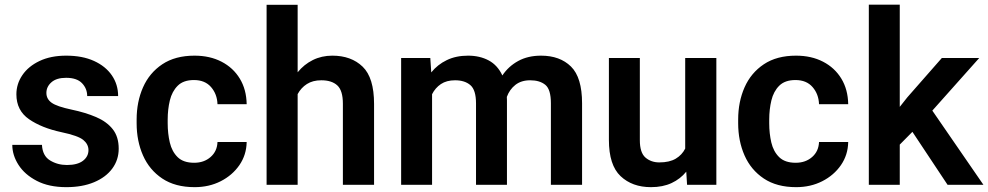

<svg xmlns="http://www.w3.org/2000/svg" viewBox="-20 -770 4118 800"><path d="M348.6 -144.5Q348.6 -168.9 327.1 -186.8Q305.7 -204.6 236.3 -219.2Q153.8 -236.8 101.1 -273.2Q48.3 -309.6 48.3 -377Q48.3 -420.4 73.2 -457Q98.1 -493.7 144.8 -515.9Q191.4 -538.1 255.9 -538.1Q323.2 -538.1 371.6 -516.1Q419.9 -494.1 446 -456.1Q472.2 -418 472.2 -369.6H343.3Q343.3 -400.9 321.8 -423.3Q300.3 -445.8 255.4 -445.8Q215.3 -445.8 194.3 -427.2Q173.3 -408.7 173.3 -382.8Q173.3 -357.4 195.3 -341.8Q217.3 -326.2 277.3 -313.5Q335.9 -301.3 380.4 -282.2Q424.8 -263.2 449.7 -231.7Q474.6 -200.2 474.6 -150.4Q474.6 -104 447.8 -67.6Q420.9 -31.2 371.8 -10.7Q322.8 9.8 256.3 9.8Q183.6 9.8 133.3 -16.4Q83 -42.5 57.1 -83Q31.2 -123.5 31.2 -166.5H154.8Q157.2 -120.6 188.5 -101.6Q219.7 -82.5 258.8 -82.5Q302.7 -82.5 325.7 -100.1Q348.6 -117.7 348.6 -144.5Z M789.1 -91.8Q830.1 -91.8 857.4 -115.7Q884.8 -139.6 886.2 -178.2H1007.8Q1006.8 -124.5 977.5 -82Q948.2 -39.6 899.7 -14.9Q851.1 9.8 791 9.8Q710 9.8 656.2 -26.1Q602.5 -62 575.9 -122.3Q549.3 -182.6 549.3 -256.3V-272Q549.3 -345.7 575.9 -406Q602.5 -466.3 656.2 -502.2Q710 -538.1 790.5 -538.1Q854.5 -538.1 903.1 -512.9Q951.7 -487.8 979.2 -442.4Q1006.8 -397 1007.8 -335.9H886.2Q884.8 -377.9 859.4 -407.2Q834 -436.5 788.1 -436.5Q744.1 -436.5 720.5 -412.8Q696.8 -389.2 687.7 -351.6Q678.7 -314 678.7 -272V-256.3Q678.7 -213.9 687.5 -176.3Q696.3 -138.7 720.2 -115.2Q744.1 -91.8 789.1 -91.8Z M1220.2 -750V-468.8Q1246.6 -501.5 1283.4 -519.8Q1320.3 -538.1 1364.7 -538.1Q1443.4 -538.1 1491 -492.2Q1538.6 -446.3 1538.6 -336.9V0H1408.7V-337.9Q1408.7 -392.6 1385.5 -414.1Q1362.3 -435.5 1318.8 -435.5Q1283.2 -435.5 1258.8 -419.9Q1234.4 -404.3 1220.2 -377.9V0H1090.8V-750Z M1876 -435.5Q1840.8 -435.5 1817.1 -419.7Q1793.5 -403.8 1780.3 -377.4V0H1651.4V-528.3H1772.9L1776.9 -468.3Q1803.2 -501 1841.6 -519.5Q1879.9 -538.1 1930.2 -538.1Q1979 -538.1 2016.1 -518.3Q2053.2 -498.5 2073.2 -455.6Q2098.6 -493.7 2139.2 -515.9Q2179.7 -538.1 2234.4 -538.1Q2313 -538.1 2359.1 -492.7Q2405.3 -447.3 2405.3 -339.4V0H2275.4V-339.8Q2275.4 -397.5 2252.2 -416.5Q2229 -435.5 2189 -435.5Q2151.9 -435.5 2127.4 -416.3Q2103 -397 2091.8 -366.2Q2092.3 -359.4 2092.3 -352.5V0H1963.4V-339.4Q1963.4 -395 1939.9 -415.3Q1916.5 -435.5 1876 -435.5Z M2842.8 0 2839.4 -54.7Q2814.9 -24.4 2778.3 -7.3Q2741.7 9.8 2692.4 9.8Q2614.3 9.8 2565.7 -36.1Q2517.1 -82 2517.1 -187V-528.3H2646V-186Q2646 -133.8 2669.4 -113.5Q2692.9 -93.3 2727.1 -93.3Q2769.5 -93.3 2795.7 -108.9Q2821.8 -124.5 2835 -150.9V-528.3H2964.8V0Z M3295.4 -91.8Q3336.4 -91.8 3363.8 -115.7Q3391.1 -139.6 3392.6 -178.2H3514.2Q3513.2 -124.5 3483.9 -82Q3454.6 -39.6 3406 -14.9Q3357.4 9.8 3297.4 9.8Q3216.3 9.8 3162.6 -26.1Q3108.9 -62 3082.3 -122.3Q3055.7 -182.6 3055.7 -256.3V-272Q3055.7 -345.7 3082.3 -406Q3108.9 -466.3 3162.6 -502.2Q3216.3 -538.1 3296.9 -538.1Q3360.8 -538.1 3409.4 -512.9Q3458 -487.8 3485.6 -442.4Q3513.2 -397 3514.2 -335.9H3392.6Q3391.1 -377.9 3365.7 -407.2Q3340.3 -436.5 3294.4 -436.5Q3250.5 -436.5 3226.8 -412.8Q3203.1 -389.2 3194.1 -351.6Q3185.1 -314 3185.1 -272V-256.3Q3185.1 -213.9 3193.8 -176.3Q3202.6 -138.7 3226.6 -115.2Q3250.5 -91.8 3295.4 -91.8Z M3928.2 0 3781.7 -220.7 3729 -167.5V0H3600.1V-750.5H3729V-324.7L3760.7 -364.7L3904.3 -528.3H4060.1L3864.7 -309.1L4077.6 0Z"/></svg>

Font: Vazirmatn RD SemiBold
Style: Regular
Weight: 600
Designer: Saber Rastikerdar
Foundry: Saber Rastikerdar
Version: Version 32.102